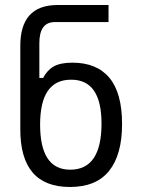

<svg xmlns="http://www.w3.org/2000/svg" viewBox="-20 -746 568 766"><path d="M259 0Q60 0 61 -232V-561Q60 -725 208 -726H413V-658H199Q137 -658 137 -574V-435H152Q168 -466 194.5 -481Q221 -496 269 -496Q366 -496 416.5 -435.5Q467 -375 467 -251Q467 -129 415.5 -64.5Q364 0 259 0ZM260 -69Q385 -69 385 -253Q385 -429 263 -428Q140 -428 140 -249Q140 -69 260 -69Z"/></svg>

Font: PlemolJP
Style: Regular
Weight: 400
Monospace: yes
Version: v2.0.4; ttfautohint (v1.8.4.7-5d5b-dirty) -l 6 -r 45 -G 200 